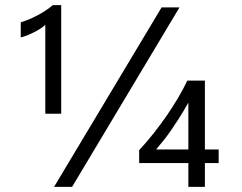

<svg xmlns="http://www.w3.org/2000/svg" viewBox="-20 -729 946 749"><path d="M218.8 -285.2H156.7V-631.8Q150.9 -626.5 140.6 -619.4Q130.4 -612.3 117.2 -605.5Q104 -598.6 89.4 -592.5Q74.7 -586.4 61 -583V-642.1Q76.7 -646.5 94 -653.8Q111.3 -661.1 128.2 -670.2Q145 -679.2 159.9 -689.2Q174.8 -699.2 186 -709H218.8ZM680.2 -700.2 261.2 0H190.9L610.4 -700.2ZM779.3 -414.6V-146H833V-92.8H779.3V0H714.8V-92.8H522.9V-143.1Q551.8 -174.3 578.9 -208.5Q606 -242.7 630.1 -277.6Q654.3 -312.5 674.8 -347.4Q695.3 -382.3 710.9 -414.6ZM714.8 -146V-328.6Q695.8 -294.9 679.2 -268.8Q662.6 -242.7 647.7 -221.2Q632.8 -199.7 618.4 -181.6Q604 -163.6 588.9 -146Z"/></svg>

Font: Segoe UI Historic
Style: Regular
Weight: 400
Foundry: Microsoft Corporation
Version: Version 1.03